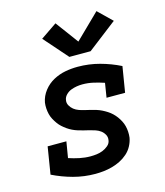

<svg xmlns="http://www.w3.org/2000/svg" viewBox="-117 -874 834 970"><g transform="rotate(-15 300.0 -388.5)"><path d="M262 8Q203 8 147.5 -7Q92 -22 41 -47L64 -189H162L148 -105Q175 -96 203.5 -90Q232 -84 261 -84Q277 -84 293 -86Q309 -88 324.5 -94Q340 -100 353.5 -111.5Q367 -123 369 -139Q372 -155 364.5 -168.5Q357 -182 345.5 -190.5Q334 -199 319.5 -204Q305 -209 290.5 -212.5Q276 -216 261.5 -219.5Q247 -223 232.5 -227.5Q218 -232 204.5 -238.5Q191 -245 179 -253.5Q167 -262 156.5 -271.5Q146 -281 137.5 -293Q129 -305 122 -318Q115 -331 111.5 -345.5Q108 -360 107 -375.5Q106 -391 108 -406Q114 -439 135.5 -466.5Q157 -494 187 -510Q217 -526 249 -532Q281 -538 314 -538Q373 -538 428.5 -523Q484 -508 534 -483L512 -349H415L427 -424Q400 -433 372 -439.5Q344 -446 314 -446Q299 -446 284 -443.5Q269 -441 254.5 -435.5Q240 -430 228 -418Q216 -406 214 -391Q211 -376 218.5 -362.5Q226 -349 237.5 -340Q249 -331 263 -326Q277 -321 292 -317.5Q307 -314 321.5 -310.5Q336 -307 350.5 -302.5Q365 -298 378 -291.5Q391 -285 403.5 -277Q416 -269 426.5 -259Q437 -249 445.5 -237.5Q454 -226 461 -212.5Q468 -199 471.5 -185Q475 -171 476 -155.5Q477 -140 475 -124Q471 -102 460 -81.5Q449 -61 431.5 -45.5Q414 -30 393 -19.5Q372 -9 350 -3Q328 3 306 5.5Q284 8 262 8ZM287 -597 178 -721 263 -779 351 -660 479 -785 551 -715 398 -597Z"/></g></svg>

Font: Iosevka Curly Slab SmBdEx
Style: Italic
Weight: 600
Width: 7
Italic angle: -9°
Monospace: yes
Designer: Belleve Invis
Foundry: Belleve Invis
Version: Version 11.1.0; ttfautohint (v1.8.3)